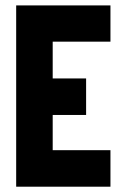

<svg xmlns="http://www.w3.org/2000/svg" viewBox="-20 -704 474 724"><path d="M41 0V-683.6H396.5V-546.9H178.7V-408.2H304.7V-270.5H178.7V-137.7H396.5V0Z"/></svg>

Font: Post No Bills Colombo
Style: ExtraBold
Weight: 900
Designer: Kosala Senevirathne, Siva Puranthara, Lasantha Premarathna, Tharique Azeez
Foundry: Mooniak
Version: Version 1.220 ; ttfautohint (v1.5)